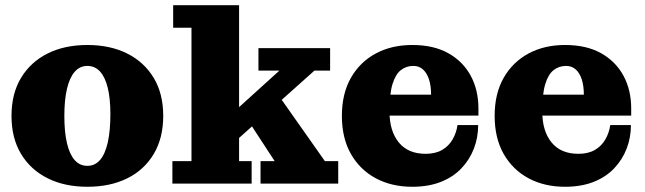

<svg xmlns="http://www.w3.org/2000/svg" viewBox="-20 -702 2465 734"><path d="M314 12Q227 12 162 -20.5Q97 -53 60.5 -113.5Q24 -174 24 -259Q24 -344 60.5 -404.5Q97 -465 162 -497.5Q227 -530 314 -530Q401 -530 466 -497.5Q531 -465 567.5 -404.5Q604 -344 604 -259Q604 -174 567.5 -113Q531 -52 466 -20Q401 12 314 12ZM314 -68Q343 -68 362.5 -90.5Q382 -113 392 -157.5Q402 -202 402 -266Q402 -325 392 -366Q382 -407 362.5 -428.5Q343 -450 314 -450Q285 -450 265.5 -427.5Q246 -405 236 -362.5Q226 -320 226 -259Q226 -197 236 -154.5Q246 -112 265.5 -90Q285 -68 314 -68Z M639 0V-86H712V-596H642V-682H894V-86H942V0ZM976 0V-86H1030L919 -256L1027 -363L1222 -86H1273V0ZM882 -164 824 -229 1048 -432H968V-518H1242V-432H1182Z M1556 12Q1477 12 1416.5 -20.5Q1356 -53 1321.5 -113.5Q1287 -174 1287 -259Q1287 -344 1321.5 -404.5Q1356 -465 1416.5 -497.5Q1477 -530 1556 -530L1560 -450Q1533 -450 1512.5 -434Q1492 -418 1480.5 -380.5Q1469 -343 1469 -276Q1469 -201 1504.5 -157.5Q1540 -114 1607 -114Q1645 -114 1670.5 -129Q1696 -144 1710.5 -169.5Q1725 -195 1729 -224H1808Q1808 -176 1791.5 -133.5Q1775 -91 1743.5 -58Q1712 -25 1665 -6.5Q1618 12 1556 12ZM1377 -260V-340H1628L1809 -287V-260ZM1628 -340Q1628 -374 1620 -398.5Q1612 -423 1597 -436.5Q1582 -450 1560 -450L1556 -530Q1638 -530 1694 -498.5Q1750 -467 1779.5 -412.5Q1809 -358 1809 -287Z M2140 12Q2061 12 2000.5 -20.5Q1940 -53 1905.5 -113.5Q1871 -174 1871 -259Q1871 -344 1905.5 -404.5Q1940 -465 2000.5 -497.5Q2061 -530 2140 -530L2144 -450Q2117 -450 2096.5 -434Q2076 -418 2064.5 -380.5Q2053 -343 2053 -276Q2053 -201 2088.5 -157.5Q2124 -114 2191 -114Q2229 -114 2254.5 -129Q2280 -144 2294.5 -169.5Q2309 -195 2313 -224H2392Q2392 -176 2375.5 -133.5Q2359 -91 2327.5 -58Q2296 -25 2249 -6.5Q2202 12 2140 12ZM1961 -260V-340H2212L2393 -287V-260ZM2212 -340Q2212 -374 2204 -398.5Q2196 -423 2181 -436.5Q2166 -450 2144 -450L2140 -530Q2222 -530 2278 -498.5Q2334 -467 2363.5 -412.5Q2393 -358 2393 -287Z"/></svg>

Font: Montagu Slab 144pt
Style: Bold
Weight: 700
Designer: Florian Karsten
Foundry: Florian Karsten
Version: Version 1.000